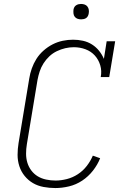

<svg xmlns="http://www.w3.org/2000/svg" viewBox="-20 -944 640 972"><path d="M260 8Q230 8 200.5 2.5Q171 -3 147 -17Q123 -31 105 -53Q87 -75 78 -102.5Q69 -130 69 -160Q69 -190 74 -220L128 -546Q132 -572 141 -597.5Q150 -623 164.5 -646Q179 -669 200.5 -688Q222 -707 246.5 -719.5Q271 -732 297.5 -737.5Q324 -743 350 -743Q376 -743 400.5 -737.5Q425 -732 445.5 -719Q466 -706 481 -687.5Q496 -669 506 -646L520 -735H563L533 -554H490Q496 -585 487.5 -613.5Q479 -642 460 -663Q441 -684 413 -694.5Q385 -705 354 -705Q332 -705 310.5 -700Q289 -695 268 -685Q247 -675 230 -659Q213 -643 200.5 -623.5Q188 -604 181 -582.5Q174 -561 170 -540L116 -214Q112 -190 112 -166Q112 -142 118.5 -120.5Q125 -99 138.5 -81Q152 -63 171 -51.5Q190 -40 213.5 -35Q237 -30 261 -30Q289 -30 318.5 -37.5Q348 -45 374 -62Q400 -79 419 -103.5Q438 -128 450 -156L487 -143Q474 -110 450.5 -80Q427 -50 396 -29.5Q365 -9 329.5 -0.5Q294 8 260 8ZM391 -846Q381 -846 372.5 -849Q364 -852 358.5 -859Q353 -866 352 -875.5Q351 -885 352 -895Q353 -901 356 -907Q359 -913 365 -917Q371 -921 377.5 -922.5Q384 -924 390 -924Q400 -924 408.5 -921Q417 -918 422.5 -911Q428 -904 429.5 -894.5Q431 -885 429 -875Q428 -869 425 -863Q422 -857 416.5 -853Q411 -849 404 -847.5Q397 -846 391 -846Z"/></svg>

Font: Iosevka Etoile Extralight
Style: Italic
Weight: 200
Italic angle: -9°
Designer: Belleve Invis
Foundry: Belleve Invis
Version: Version 22.1.2; ttfautohint (v1.8.4)